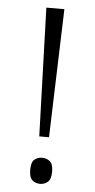

<svg xmlns="http://www.w3.org/2000/svg" viewBox="-53 -747 389 785"><g transform="rotate(5 142.0 -354.0)"><path d="M122 -187 105 -714H179L162 -187ZM142 6Q123 6 110 -5.5Q97 -17 97 -48Q97 -79 110 -90Q123 -101 142 -101Q160 -101 173.5 -90Q187 -79 187 -48Q187 -17 173.5 -5.5Q160 6 142 6Z"/></g></svg>

Font: Noto Serif SemiCondensed Light
Style: Regular
Weight: 300
Width: 4
Designer: Monotype Design Team
Foundry: Monotype Imaging Inc.
Version: Version 2.013